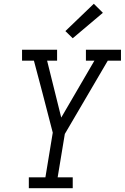

<svg xmlns="http://www.w3.org/2000/svg" viewBox="-20 -999 662 1019"><path d="M133 0V-58H221L260 -295L204 -511L160 -677H97V-735H283V-677H230L305 -375L481 -677H436V-735H622V-677H552L324 -288L286 -58H366V0ZM366 -796 327 -834 478 -979 526 -931Z"/></svg>

Font: Iosevka Slab LtExObl
Style: Regular
Weight: 300
Width: 7
Italic angle: -9°
Monospace: yes
Designer: Belleve Invis
Foundry: Belleve Invis
Version: Version 11.1.0; ttfautohint (v1.8.3)